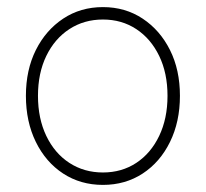

<svg xmlns="http://www.w3.org/2000/svg" viewBox="-20 -510 580 541"><path d="M270 11Q207 11 158 -21Q109 -53 81 -110Q53 -167 53 -240Q53 -313 81 -369Q109 -425 158 -457.5Q207 -490 270 -490Q333 -490 382 -457.5Q431 -425 459 -369Q487 -313 487 -240Q487 -167 459 -110Q431 -53 382 -21Q333 11 270 11ZM270 -24Q323 -24 364 -51Q405 -78 428.5 -127Q452 -176 452 -240Q452 -304 428.5 -352.5Q405 -401 364 -428Q323 -455 270 -455Q217 -455 175.5 -428Q134 -401 110.5 -352.5Q87 -304 87 -240Q87 -176 110.5 -127Q134 -78 175.5 -51Q217 -24 270 -24Z"/></svg>

Font: Zen Maru Gothic Light
Style: Regular
Weight: 300
Designer: Yoshimichi Ohira
Foundry: Positype
Version: Version 1.001